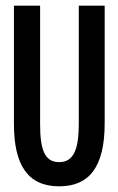

<svg xmlns="http://www.w3.org/2000/svg" viewBox="-20 -643 415 675"><path d="M188 12C291 12 348 -52 348 -210V-623H257V-209C257 -122 241 -73 188 -73C137 -73 121 -117 121 -206V-623H29V-207C29 -64 77 12 188 12Z"/></svg>

Font: Inconsolata Condensed
Style: Bold
Weight: 700
Width: 3
Monospace: yes
Designer: Raph Levien, Cyreal, Brenton Simpson
Foundry: Raph Levien, Cyreal, Google
Version: Version 3.100